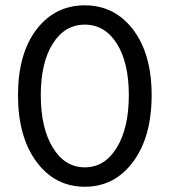

<svg xmlns="http://www.w3.org/2000/svg" viewBox="-20 -692 640 724"><path d="M47.9 -333Q47.9 -489.3 117.4 -580.6Q187 -671.9 299.8 -671.9Q412.1 -671.9 481.9 -580.3Q551.8 -488.8 551.8 -333Q551.8 -175.8 481.9 -81.8Q412.1 12.2 299.8 12.2Q187.5 12.2 117.7 -81.8Q47.9 -175.8 47.9 -333ZM465.8 -333Q465.8 -455.6 420.7 -527.3Q375.5 -599.1 299.8 -599.1Q224.1 -599.1 179 -527.3Q133.8 -455.6 133.8 -333Q133.8 -209.5 179.2 -135.3Q224.6 -61 299.8 -61Q375 -61 420.4 -135.3Q465.8 -209.5 465.8 -333Z"/></svg>

Font: Office Code Pro D
Style: Regular
Weight: 400
Designer: Nathan Rutzky & Paul D. Hunt
Foundry: Adobe Systems Incorporated
Version: Version 1.004;PS 001.004;hotconv 1.0.70;makeotf.lib2.5.58329